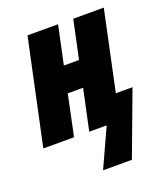

<svg xmlns="http://www.w3.org/2000/svg" viewBox="-151 -651 830 951"><g transform="rotate(-20 264.0 -175.0)"><path d="M321 0H229L275 -215H194L149 0H-13L105 -553H266L223 -351H303L346 -553H507L418 -134H506L380 203H228Z"/></g></svg>

Font: Noto Sans UI CondBlack
Style: Italic
Weight: 900
Width: 3
Italic angle: -12°
Designer: Monotype Design Team
Foundry: Monotype Imaging Inc.
Version: Version 1.001